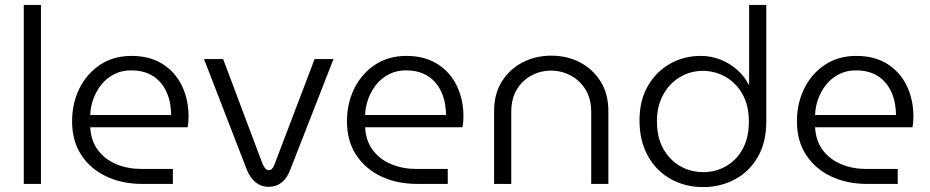

<svg xmlns="http://www.w3.org/2000/svg" viewBox="-20 -750 3793 783"><path d="M77 0V-730H147V0Z M560 0Q478 0 413.5 -30.5Q349 -61 311.5 -118Q274 -175 274 -255Q274 -329 304 -389.5Q334 -450 388.5 -486Q443 -522 516 -522Q591 -522 643 -489Q695 -456 722 -400Q749 -344 749 -274Q749 -264 748 -252Q747 -240 745 -231H348Q351 -175 380 -137Q409 -99 455.5 -80Q502 -61 556 -61H685V0ZM348 -281H678Q678 -301 674 -325.5Q670 -350 659.5 -374Q649 -398 630.5 -418Q612 -438 583.5 -450.5Q555 -463 514 -463Q476 -463 445 -447Q414 -431 393 -404.5Q372 -378 360.5 -346Q349 -314 348 -281Z M1076 12Q1046 12 1023.5 -5.5Q1001 -23 987 -57L812 -509H890L1051 -81Q1057 -68 1063 -62Q1069 -56 1077 -56Q1084 -56 1089.5 -62Q1095 -68 1100 -81L1263 -509H1340L1163 -56Q1150 -22 1127.5 -5Q1105 12 1076 12Z M1681 0Q1599 0 1534.5 -30.5Q1470 -61 1432.5 -118Q1395 -175 1395 -255Q1395 -329 1425 -389.5Q1455 -450 1509.5 -486Q1564 -522 1637 -522Q1712 -522 1764 -489Q1816 -456 1843 -400Q1870 -344 1870 -274Q1870 -264 1869 -252Q1868 -240 1866 -231H1469Q1472 -175 1501 -137Q1530 -99 1576.5 -80Q1623 -61 1677 -61H1806V0ZM1469 -281H1799Q1799 -301 1795 -325.5Q1791 -350 1780.5 -374Q1770 -398 1751.5 -418Q1733 -438 1704.5 -450.5Q1676 -463 1635 -463Q1597 -463 1566 -447Q1535 -431 1514 -404.5Q1493 -378 1481.5 -346Q1470 -314 1469 -281Z M1995 0V-297Q1995 -367 2026.5 -417.5Q2058 -468 2111 -495.5Q2164 -523 2228 -523Q2293 -523 2345.5 -495.5Q2398 -468 2429.5 -417.5Q2461 -367 2461 -297V0H2391V-294Q2391 -347 2368 -384.5Q2345 -422 2307.5 -442Q2270 -462 2227 -462Q2185 -462 2148 -442.5Q2111 -423 2088 -385.5Q2065 -348 2065 -294V0Z M2847 13Q2917 13 2976 -18Q3035 -49 3070 -109Q3105 -169 3105 -254V-730H3035V-405H3033Q3016 -439 2986 -465.5Q2956 -492 2918 -507Q2880 -522 2838 -522Q2769 -522 2712.5 -490Q2656 -458 2622 -399.5Q2588 -341 2588 -259Q2588 -195 2608 -144.5Q2628 -94 2663.5 -59Q2699 -24 2746 -5.5Q2793 13 2847 13ZM2848 -48Q2797 -48 2754 -72.5Q2711 -97 2685 -143.5Q2659 -190 2659 -255Q2659 -318 2685 -364.5Q2711 -411 2753.5 -436Q2796 -461 2846 -461Q2896 -461 2939 -436.5Q2982 -412 3008 -366Q3034 -320 3034 -254Q3034 -188 3008.5 -142Q2983 -96 2940.5 -72Q2898 -48 2848 -48Z M3516 0Q3434 0 3369.5 -30.5Q3305 -61 3267.5 -118Q3230 -175 3230 -255Q3230 -329 3260 -389.5Q3290 -450 3344.5 -486Q3399 -522 3472 -522Q3547 -522 3599 -489Q3651 -456 3678 -400Q3705 -344 3705 -274Q3705 -264 3704 -252Q3703 -240 3701 -231H3304Q3307 -175 3336 -137Q3365 -99 3411.5 -80Q3458 -61 3512 -61H3641V0ZM3304 -281H3634Q3634 -301 3630 -325.5Q3626 -350 3615.5 -374Q3605 -398 3586.5 -418Q3568 -438 3539.5 -450.5Q3511 -463 3470 -463Q3432 -463 3401 -447Q3370 -431 3349 -404.5Q3328 -378 3316.5 -346Q3305 -314 3304 -281Z"/></svg>

Font: MuseoModerno SemiBold Light
Style: Regular
Weight: 300
Version: Version 1.001